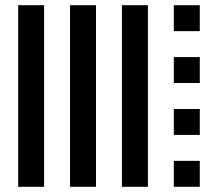

<svg xmlns="http://www.w3.org/2000/svg" viewBox="-20 -720 840 740"><path d="M50 0H150V-700H50ZM250 0H350V-700H250ZM450 0H550V-700H450ZM650 -600H750V-700H650ZM650 -400H750V-500H650ZM650 -200H750V-300H650ZM650 0H750V-100H650Z"/></svg>

Font: Mourier
Style: Regular
Weight: 400
Designer: Eric Mourier
Foundry: Velvetyne Type Foundry
Version: Version 2.000;hotconv 1.0.109;makeotfexe 2.5.65596